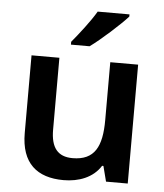

<svg xmlns="http://www.w3.org/2000/svg" viewBox="-54 -814 747 872"><g transform="rotate(5 319.0 -378.0)"><path d="M501 -756V-766H356C330 -721 279 -656 248 -619V-606H333C382 -641 468 -719 501 -756ZM560 -542H433V-278C433 -158 401 -93 300 -93C232 -93 201 -133 201 -214V-542H74V-188C74 -50 147 10 268 10C337 10 402 -14 437 -70H443L461 0H560Z"/></g></svg>

Font: Noto Sans Lao SemiBold
Style: Regular
Weight: 600
Designer: Monotype Design Team
Foundry: Monotype Imaging Inc.
Version: Version 2.003